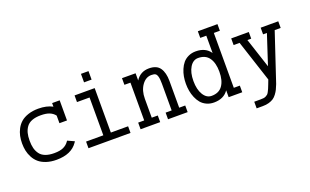

<svg xmlns="http://www.w3.org/2000/svg" viewBox="-90 -1108 2831 1752"><g transform="rotate(-20 1325.5 -231.5)"><path d="M493.7 -297.4H420.4V-371.1Q400.9 -397 368.7 -410.4Q336.4 -423.8 283.2 -423.8Q233.4 -423.8 198.5 -410.4Q163.6 -397 144.8 -371.1Q126 -345.2 117.9 -313.7Q109.9 -282.2 109.9 -240.2Q109.9 -198.2 117.9 -166.7Q126 -135.3 144.8 -109.4Q163.6 -83.5 198.5 -70.1Q233.4 -56.6 283.2 -56.6Q339.8 -56.6 372.8 -72Q405.8 -87.4 425.3 -115.7L431.2 -124L496.6 -94.2L488.8 -82.5Q427.2 7.8 283.2 7.8Q227.5 7.8 184.1 -6.8Q140.6 -21.5 113.3 -45.2Q85.9 -68.8 68.4 -101.8Q50.8 -134.8 43.7 -168.7Q36.6 -202.6 36.6 -240.2Q36.6 -277.8 43.7 -311.8Q50.8 -345.7 68.4 -378.7Q85.9 -411.6 113.3 -435.3Q140.6 -459 184.1 -473.6Q227.5 -488.3 283.2 -488.3Q363.8 -488.3 420.4 -458V-492.7H493.7Z M832 -653.3V-570.8H758.8V-653.3ZM591.3 7.8V-56.6H758.8V-423.8H636.7V-488.3H832V-56.6H999.5V7.8Z M1097.2 7.8V-56.6H1155.8V-423.3L1097.2 -423.8V-488.3L1229 -487.8V-418Q1273.9 -488.3 1357.9 -488.3Q1432.6 -488.3 1464.1 -442.4Q1495.6 -396.5 1495.6 -315.9V-56.6H1554.2V7.8H1363.8V-56.6H1422.4V-315.9Q1422.4 -362.8 1415.5 -386.2Q1408.7 -409.7 1396.2 -416.7Q1383.8 -423.8 1357.9 -423.8Q1303.7 -423.8 1266.4 -371.6Q1229 -319.3 1229 -240.2V-56.6H1287.6V7.8Z M1812 -423.8Q1762.7 -423.8 1731.7 -373.3Q1700.7 -322.8 1700.7 -240.2Q1700.7 -157.7 1731.7 -107.2Q1762.7 -56.6 1812 -56.6Q1883.3 -56.6 1918 -105.7Q1952.6 -154.8 1952.6 -240.2Q1952.6 -325.7 1918 -374.8Q1883.3 -423.8 1812 -423.8ZM2084.5 7.8H1952.6V-59.1Q1907.7 7.8 1812 7.8Q1772.5 7.8 1740.2 -7.3Q1708 -22.5 1687.5 -46.9Q1667 -71.3 1653.1 -104.2Q1639.2 -137.2 1633.3 -170.9Q1627.4 -204.6 1627.4 -240.2Q1627.4 -275.9 1633.3 -309.6Q1639.2 -343.3 1653.1 -376.2Q1667 -409.2 1687.5 -433.6Q1708 -458 1740.2 -473.1Q1772.5 -488.3 1812 -488.3Q1907.2 -488.3 1952.6 -421.4V-589.4H1894V-653.8H2084.5V-589.4H2025.9V-56.6H2084.5Z M2157.7 -423.8V-488.3H2328.6V-423.8H2291.5L2386.2 -134.8L2481 -423.8H2443.8V-488.3H2614.7V-423.8H2556.6L2400.9 43Q2389.6 71.8 2380.4 90.8Q2371.1 109.9 2355.7 130.6Q2340.3 151.4 2322.5 163.3Q2304.7 175.3 2278.1 183.1Q2251.5 190.9 2217.8 190.9H2157.7V126.5H2217.8Q2236.3 126.5 2248.5 125Q2260.7 123.5 2271.5 117.9Q2282.2 112.3 2288.8 106.7Q2295.4 101.1 2303.2 86.7Q2311 72.3 2316.2 60.1Q2321.3 47.9 2331.1 22.9L2347.7 -20.5L2215.8 -423.8Z"/></g></svg>

Font: AzarMehrMonospaced
Style: SerifBold
Weight: 1
Designer: Amin Abedi
Version: Version 1.00